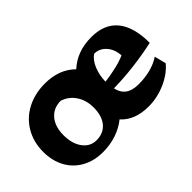

<svg xmlns="http://www.w3.org/2000/svg" viewBox="-64 -662 918 918"><g transform="rotate(-45 394.5 -203.5)"><path d="M726 -137 741 -78Q708 -38 652 -13.5Q596 11 538 11Q444 11 395 -44Q363 -18 320.5 -3.5Q278 11 229 11Q169 11 123 -14.5Q77 -40 52 -86Q27 -132 27 -192Q27 -258 57 -309.5Q87 -361 141 -389.5Q195 -418 264 -418Q360 -418 418 -360Q481 -418 578 -418Q666 -418 711 -363Q756 -308 756 -201Q700 -188 626 -178.5Q552 -169 481 -168Q489 -132 513 -115Q537 -98 579 -98Q622 -98 660 -108Q698 -118 726 -137ZM475 -219Q515 -224 553.5 -233Q592 -242 618 -254Q616 -296 591.5 -324Q567 -352 531 -352Q506 -335 491 -299Q476 -263 475 -219ZM348 -172Q348 -221 324 -257Q300 -293 259 -306Q210 -306 181 -272Q152 -238 152 -180Q152 -122 178.5 -86.5Q205 -51 247 -51Q294 -51 321 -83Q348 -115 348 -172Z"/></g></svg>

Font: Mirza
Style: Bold
Weight: 700
Designer: Arabic design by Kourosh Beigpour, Latin design by Eduardo Tunni, engineering by Lasse Fister
Version: Version 1.0010g